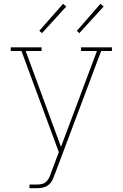

<svg xmlns="http://www.w3.org/2000/svg" viewBox="-20 -767 640 1002"><path d="M134 215V196H175Q188 196 201 192.5Q214 189 223 179.5Q232 170 237.5 158Q243 146 247 133L287 27L92 -501H36V-520H197V-501H114L298 -1L301 -8L486 -501H403V-520H564V-501H508L267 140V141H266Q261 156 254 171Q247 186 235 196.5Q223 207 207 211Q191 215 175 215ZM394 -594 381 -606 504 -747 521 -733ZM199 -594 185 -606 309 -747 326 -733Z"/></svg>

Font: Iosevka HT Thin Extended
Style: Regular
Weight: 100
Width: 7
Monospace: yes
Designer: Belleve Invis
Foundry: Belleve Invis
Version: Version 32.3.0; ttfautohint (v1.8.4)